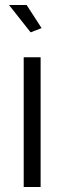

<svg xmlns="http://www.w3.org/2000/svg" viewBox="-20 -751 258 771"><path d="M16.1 -731H86.9L147 -638.2L103 -621.1ZM75.2 0V-521H143.1V0Z"/></svg>

Font: Rawline
Style: Regular
Weight: 400
Designer: Matt McInerney, Pablo Impallari, Rodrigo Fuenzalida
Foundry: Matt McInerney, Pablo Impallari, Rodrigo Fuenzalida
Version: Version 4.020;PS 004.020;hotconv 1.0.88;makeotf.lib2.5.64775